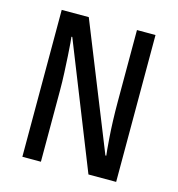

<svg xmlns="http://www.w3.org/2000/svg" viewBox="-103 -779 807 870"><g transform="rotate(15 300.0 -344.5)"><path d="M390 0 158 -583H154Q155 -577 157 -553Q159 -529 161 -494Q163 -459 165 -417.5Q167 -376 167 -336V0H80V-689H207L442 -103H446Q445 -109 443 -131.5Q441 -154 438.5 -187.5Q436 -221 434.5 -263.5Q433 -306 433 -353V-689H520V0Z"/></g></svg>

Font: Wlorlttqgufhjawjgtejqphaquk
Style: Regular
Weight: 400
Monospace: yes
Designer: Carrois Corporate & Edenspiekermann
Foundry: Carrois Corporate GbR & Edenspiekermann AG
Version: Version 2.001